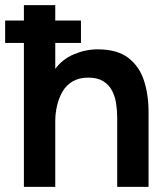

<svg xmlns="http://www.w3.org/2000/svg" viewBox="-34 -727 654 747"><path d="M59 0V-560H-14V-647H59V-707H181V-647H281V-560H181V-459Q209 -497 254 -516Q299 -535 346 -535Q422 -535 465 -502Q508 -469 526 -414Q544 -359 544 -290V0H422V-269Q422 -298 417.5 -326Q413 -354 401 -376Q389 -398 367 -411.5Q345 -425 309 -425Q274 -425 249 -410.5Q224 -396 209.5 -371Q195 -346 188 -316Q181 -286 181 -256V0Z"/></svg>

Font: Onest SemiBold
Style: Regular
Weight: 600
Designer: Dmitri Voloshin, Andrey Kudryavtsev
Foundry: Dmitri Voloshin, Andrey Kudryavtsev
Version: Version 1.000;gftools[0.9.33]